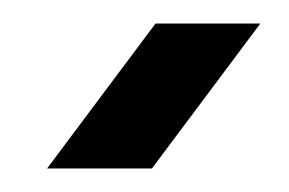

<svg xmlns="http://www.w3.org/2000/svg" viewBox="-20 -900 245 163"><path d="M20 -757 112 -880H201L109 -757Z"/></svg>

Font: MuseoModerno Thin
Style: Regular
Weight: 400
Version: Version 1.003